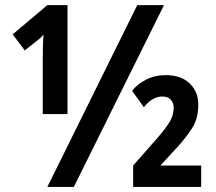

<svg xmlns="http://www.w3.org/2000/svg" viewBox="-20 -734 849 754"><path d="M166 0 519 -713.9H624L270 0ZM147.9 -286.1V-495.1Q147.9 -519.5 148.4 -544.9Q148.9 -570.3 150.9 -598.1Q137.7 -583 127 -575.2L77.1 -536.1L29.8 -599.1L166 -713.9H245.1V-286.1ZM502.9 0V-84L592.8 -186Q631.8 -230.5 647 -256.6Q662.1 -282.7 662.1 -311Q662.1 -330.6 650.1 -342.8Q638.2 -355 617.2 -355Q578.6 -355 544.9 -313L499 -377Q517.6 -402.8 553 -420.9Q588.4 -439 629.9 -439Q691.4 -439 725.1 -406.2Q758.8 -373.5 758.8 -324.2Q758.8 -269.5 735.8 -233.2Q712.9 -196.8 679.2 -159.2L609.9 -84H770V0Z"/></svg>

Font: Open Sans Condensed
Style: Bold
Weight: 700
Width: 3
Designer: Monotype Design Team
Foundry: Monotype Imaging Inc.
Version: Version 3.003; ttfautohint (v1.8.4)